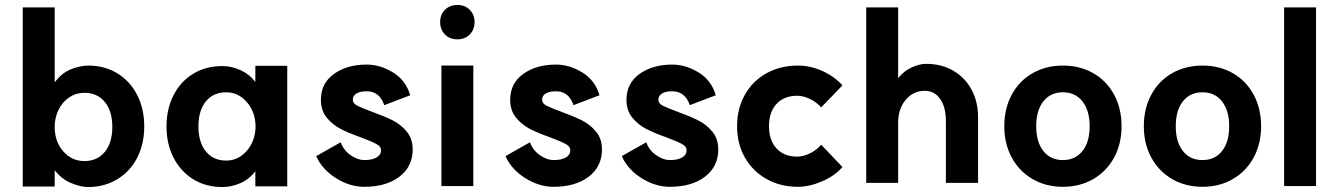

<svg xmlns="http://www.w3.org/2000/svg" viewBox="-20 -739 5401 776"><path d="M201 -51V15H72V-709H201V-406Q230 -445 268 -459.5Q306 -474 336 -474Q403 -474 454.5 -442.5Q506 -411 534.5 -355Q563 -299 563 -228Q563 -157 534.5 -101.5Q506 -46 454 -14.5Q402 17 335 17Q308 17 269 1.5Q230 -14 201 -51ZM434 -226Q434 -290 403.5 -327Q373 -364 321 -364Q288 -364 260.5 -346Q233 -328 217 -296Q201 -264 201 -226Q201 -167 235.5 -127.5Q270 -88 321 -88Q373 -88 403.5 -125Q434 -162 434 -226Z M653 -228Q653 -299 681.5 -354.5Q710 -410 761 -441Q812 -472 879 -472Q915 -472 951 -456Q987 -440 1012 -408V-473H1141V14H1012V-47Q987 -14 951 1.5Q915 17 879 17Q812 17 761 -14.5Q710 -46 681.5 -101.5Q653 -157 653 -228ZM1013 -228Q1012 -287 977.5 -326.5Q943 -366 894 -366Q842 -366 812 -329Q782 -292 782 -228Q782 -164 812 -127Q842 -90 894 -90Q943 -90 977.5 -129.5Q1012 -169 1013 -228Z M1452 -92Q1484 -92 1502 -102.5Q1520 -113 1520 -132Q1520 -147 1501.5 -157Q1483 -167 1438 -184Q1390 -201 1357.5 -217.5Q1325 -234 1301 -263Q1277 -292 1277 -336Q1277 -402 1329.5 -440Q1382 -478 1462 -478Q1516 -478 1568 -446.5Q1620 -415 1638 -354L1533 -314Q1514 -370 1462 -370Q1435 -370 1420.5 -361Q1406 -352 1406 -336Q1406 -321 1423.5 -312Q1441 -303 1487 -286Q1534 -269 1567 -252.5Q1600 -236 1624 -207Q1648 -178 1648 -135Q1648 -66 1594.5 -25Q1541 16 1452 16Q1394 16 1338 -19Q1282 -54 1258 -108L1357 -164Q1369 -131 1397.5 -111.5Q1426 -92 1452 -92Z M1893 -474V13H1764V-474ZM1898 -650Q1898 -619 1878.5 -599.5Q1859 -580 1829 -580Q1798 -580 1778.5 -599.5Q1759 -619 1759 -650Q1759 -680 1778.5 -699.5Q1798 -719 1829 -719Q1859 -719 1878.5 -699.5Q1898 -680 1898 -650Z M2217 -92Q2249 -92 2267 -102.5Q2285 -113 2285 -132Q2285 -147 2266.5 -157Q2248 -167 2203 -184Q2155 -201 2122.5 -217.5Q2090 -234 2066 -263Q2042 -292 2042 -336Q2042 -402 2094.5 -440Q2147 -478 2227 -478Q2281 -478 2333 -446.5Q2385 -415 2403 -354L2298 -314Q2279 -370 2227 -370Q2200 -370 2185.5 -361Q2171 -352 2171 -336Q2171 -321 2188.5 -312Q2206 -303 2252 -286Q2299 -269 2332 -252.5Q2365 -236 2389 -207Q2413 -178 2413 -135Q2413 -66 2359.5 -25Q2306 16 2217 16Q2159 16 2103 -19Q2047 -54 2023 -108L2122 -164Q2134 -131 2162.5 -111.5Q2191 -92 2217 -92Z M2687 -92Q2719 -92 2737 -102.5Q2755 -113 2755 -132Q2755 -147 2736.5 -157Q2718 -167 2673 -184Q2625 -201 2592.5 -217.5Q2560 -234 2536 -263Q2512 -292 2512 -336Q2512 -402 2564.5 -440Q2617 -478 2697 -478Q2751 -478 2803 -446.5Q2855 -415 2873 -354L2768 -314Q2749 -370 2697 -370Q2670 -370 2655.5 -361Q2641 -352 2641 -336Q2641 -321 2658.5 -312Q2676 -303 2722 -286Q2769 -269 2802 -252.5Q2835 -236 2859 -207Q2883 -178 2883 -135Q2883 -66 2829.5 -25Q2776 16 2687 16Q2629 16 2573 -19Q2517 -54 2493 -108L2592 -164Q2604 -131 2632.5 -111.5Q2661 -92 2687 -92Z M3299 -154 3385 -64Q3355 -29 3303.5 -6.5Q3252 16 3205 16Q3134 16 3078 -15.5Q3022 -47 2990.5 -102.5Q2959 -158 2959 -229Q2959 -300 2990.5 -356Q3022 -412 3078 -443Q3134 -474 3205 -474Q3255 -474 3303 -452.5Q3351 -431 3385 -394L3299 -305Q3279 -327 3252.5 -339.5Q3226 -352 3202 -352Q3149 -352 3118.5 -319Q3088 -286 3088 -229Q3088 -172 3118.5 -139Q3149 -106 3202 -106Q3226 -106 3253 -119Q3280 -132 3299 -154Z M3718 -372Q3671 -372 3640.5 -335.5Q3610 -299 3610 -244V0H3481V-709H3610V-423Q3633 -452 3664.5 -466.5Q3696 -481 3723 -481Q3785 -481 3832.5 -453.5Q3880 -426 3906.5 -377Q3933 -328 3933 -265V0H3803V-249Q3803 -306 3780 -339Q3757 -372 3718 -372Z M4384 -229Q4384 -292 4355 -329Q4326 -366 4276 -366Q4226 -366 4197 -329.5Q4168 -293 4168 -229Q4168 -165 4197 -128.5Q4226 -92 4276 -92Q4326 -92 4355 -128.5Q4384 -165 4384 -229ZM4513 -229Q4513 -158 4483 -102.5Q4453 -47 4399 -15.5Q4345 16 4276 16Q4207 16 4153 -15.5Q4099 -47 4069 -102.5Q4039 -158 4039 -229Q4039 -300 4069 -356Q4099 -412 4153 -443Q4207 -474 4276 -474Q4345 -474 4399 -443Q4453 -412 4483 -356Q4513 -300 4513 -229Z M4948 -229Q4948 -292 4919 -329Q4890 -366 4840 -366Q4790 -366 4761 -329.5Q4732 -293 4732 -229Q4732 -165 4761 -128.5Q4790 -92 4840 -92Q4890 -92 4919 -128.5Q4948 -165 4948 -229ZM5077 -229Q5077 -158 5047 -102.5Q5017 -47 4963 -15.5Q4909 16 4840 16Q4771 16 4717 -15.5Q4663 -47 4633 -102.5Q4603 -158 4603 -229Q4603 -300 4633 -356Q4663 -412 4717 -443Q4771 -474 4840 -474Q4909 -474 4963 -443Q5017 -412 5047 -356Q5077 -300 5077 -229Z M5299 -709V13H5170V-709Z"/></svg>

Font: SUITE ExtraBold
Style: Regular
Weight: 800
Designer: Sun
Foundry: Sun
Version: Version 2.040